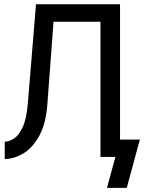

<svg xmlns="http://www.w3.org/2000/svg" viewBox="-20 -743 682 909"><path d="M504.4 -82V0H526.4L486.3 146.5H580.1L642.1 -82ZM548.3 -722.7H150.4L111.8 -253.9Q106 -181.2 87.6 -141.6Q69.3 -102.1 46.4 -87.2Q23.4 -72.3 2.4 -72.3V9.8Q44.9 9.8 88.9 -15.6Q132.8 -41 165.3 -98.9Q197.8 -156.7 204.6 -253.9L233.4 -640.1H455.6V0H548.3Z"/></svg>

Font: Giphurs SC
Style: Regular
Weight: 400
Version: Version 0.920